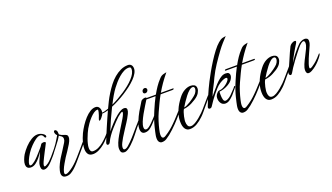

<svg xmlns="http://www.w3.org/2000/svg" viewBox="-83 -1462 3935 2278"><g transform="rotate(-20 1885.0 -323.0)"><path d="M236 4Q196 4 196 -48Q196 -66 202 -88Q204 -95 211 -111Q218 -127 227 -146.5Q236 -166 244 -183.5Q252 -201 255 -211Q234 -179 208.5 -147.5Q183 -116 154 -95Q125 -74 92 -74Q61 -75 48 -91Q35 -107 35 -130Q35 -157 47 -189Q59 -221 74 -246Q100 -287 137 -326Q174 -365 216 -390.5Q258 -416 296 -416Q316 -416 335 -409.5Q354 -403 373 -388Q388 -376 388 -362Q388 -348 376 -348Q367 -348 363 -360Q350 -394 321 -394Q295 -394 263 -371Q231 -348 200 -316Q165 -281 138 -239Q111 -197 97 -163Q84 -132 84 -117Q84 -98 99 -98Q116 -98 149 -124Q171 -141 197 -168.5Q223 -196 246 -223Q269 -250 282 -265Q293 -282 300 -292Q304 -298 313 -301Q322 -304 332 -304Q344 -304 352 -299.5Q360 -295 356 -286Q352 -277 338.5 -251.5Q325 -226 308.5 -194Q292 -162 277.5 -133Q263 -104 256 -88Q242 -57 242 -42Q242 -29 252 -29Q259 -29 273 -37Q295 -48 317 -68.5Q339 -89 359 -112Q370 -123 379 -133Q388 -143 396 -154Q399 -157 401 -157Q407 -157 407 -148Q407 -143 403 -139Q392 -125 381 -112Q370 -99 358 -86Q347 -73 335.5 -60.5Q324 -48 312 -37Q290 -16 270.5 -6Q251 4 236 4Z M453 168Q422 168 408.5 152.5Q395 137 395 112Q395 96 401 74Q409 40 428.5 0.5Q448 -39 463 -62Q475 -80 487 -99Q499 -118 512 -138L561 -216Q575 -238 575 -260Q575 -284 556 -297L542 -306Q534 -311 530 -315L516 -292L502 -270Q481 -241 454 -206Q427 -171 402 -139Q377 -107 360 -88Q357 -85 354 -85Q349 -85 346.5 -90Q344 -95 348 -99Q387 -143 423.5 -189.5Q460 -236 490 -287L502 -307L514 -328Q506 -333 499 -346.5Q492 -360 492 -372Q492 -389 506 -392H507Q517 -392 527 -380Q537 -366 536 -329Q560 -311 583 -305Q606 -299 620.5 -290.5Q635 -282 635 -258Q635 -254 634.5 -249Q634 -244 633 -239Q628 -215 607.5 -180Q587 -145 562 -108.5Q537 -72 519 -45Q501 -16 481 18.5Q461 53 448.5 84Q436 115 440 133Q443 143 454 143Q470 143 493 130Q524 112 550 91.5Q576 71 604 43Q619 28 642.5 1.5Q666 -25 692 -55.5Q718 -86 740 -111Q749 -123 760 -135L780 -157Q783 -160 785 -160Q791 -160 791 -152Q791 -149 786 -142Q776 -128 763.5 -113Q751 -98 740 -85Q714 -55 682.5 -17.5Q651 20 619.5 56Q588 92 559 118Q536 138 511 153Q486 168 453 168Z M840 30Q797 30 779 4Q761 -22 761 -62Q761 -91 768.5 -125.5Q776 -160 787.5 -192Q799 -224 810 -246Q830 -287 858 -329.5Q886 -372 918 -407Q950 -442 984.5 -463.5Q1019 -485 1052 -485Q1081 -485 1095.5 -464.5Q1110 -444 1110 -417Q1110 -388 1094 -365Q1061 -317 1046 -317Q1041 -317 1041 -324Q1041 -331 1049 -352Q1053 -361 1059 -378.5Q1065 -396 1069.5 -414.5Q1074 -433 1073 -447Q1070 -448 1064 -448Q1043 -448 1018.5 -431Q994 -414 969 -387Q944 -360 923 -330.5Q902 -301 888 -276Q877 -256 864 -227.5Q851 -199 839.5 -167.5Q828 -136 822 -110Q818 -96 816 -82Q814 -68 814 -55Q814 -33 822.5 -18Q831 -3 852 -3Q887 -3 920.5 -19Q954 -35 984 -60Q1014 -85 1039 -111Q1060 -132 1076 -154Q1079 -157 1081 -157Q1087 -157 1087 -148Q1087 -143 1083 -139L1039 -87Q1018 -62 985 -34.5Q952 -7 914 11.5Q876 30 840 30Z M1199 136Q1170 136 1159 120.5Q1148 105 1148 76Q1148 44 1165 3.5Q1182 -37 1205 -76.5Q1228 -116 1247 -146Q1251 -152 1261 -168.5Q1271 -185 1284 -206Q1297 -227 1308 -245.5Q1319 -264 1324 -275Q1338 -303 1338 -316Q1338 -324 1332 -324Q1317 -324 1270 -283Q1252 -266 1225 -238Q1198 -210 1168.5 -176.5Q1139 -143 1113.5 -107Q1088 -71 1073 -38Q1067 -25 1059.5 -19.5Q1052 -14 1045 -14Q1028 -14 1028 -33Q1028 -40 1031 -47Q1041 -75 1060 -120.5Q1079 -166 1101 -218Q1123 -270 1144.5 -318Q1166 -366 1181 -399Q1160 -393 1143 -389Q1126 -385 1113 -385Q1105 -385 1102 -386Q1091 -389 1091 -392Q1091 -395 1104 -396Q1119 -396 1141 -401.5Q1163 -407 1189 -416Q1205 -451 1227 -495Q1249 -539 1277 -584Q1305 -629 1338 -672Q1371 -715 1410 -748Q1449 -781 1493 -801.5Q1537 -822 1586 -822Q1612 -822 1627 -805.5Q1642 -789 1642 -759Q1642 -731 1624 -700Q1606 -668 1575 -636.5Q1544 -605 1504 -574Q1463 -543 1419 -515Q1375 -487 1329 -463Q1283 -439 1242 -422Q1208 -354 1177 -284.5Q1146 -215 1121 -152Q1128 -162 1146 -183Q1164 -204 1186 -228Q1208 -252 1226 -270Q1246 -289 1271.5 -309.5Q1297 -330 1321.5 -343.5Q1346 -357 1365 -357Q1385 -357 1393.5 -349Q1402 -341 1402 -327Q1402 -306 1388.5 -278Q1375 -250 1361 -226Q1354 -213 1336.5 -186Q1319 -159 1300 -130Q1281 -101 1270 -83Q1255 -61 1238.5 -33Q1222 -5 1209.5 20.5Q1197 46 1195 60Q1194 66 1193.5 70.5Q1193 75 1193 80Q1193 104 1211 104Q1220 104 1229 100Q1239 97 1257.5 81.5Q1276 66 1296 45.5Q1316 25 1334 5.5Q1352 -14 1361 -25L1435 -111Q1440 -117 1445.5 -122.5Q1451 -128 1456 -134Q1465 -146 1475 -157Q1478 -160 1481 -160Q1487 -160 1487 -153Q1487 -149 1482 -142Q1471 -128 1458.5 -113Q1446 -98 1435 -85Q1427 -75 1410.5 -54Q1394 -33 1375 -9Q1356 15 1339 34Q1319 56 1294 80Q1269 104 1244 120Q1219 136 1199 136ZM1254 -444Q1293 -462 1335 -486Q1376 -509 1416 -535.5Q1456 -562 1492 -591Q1527 -619 1554 -649Q1582 -679 1597 -707.5Q1612 -736 1612 -763Q1612 -772 1608 -781Q1604 -790 1584 -790Q1553 -790 1521 -773.5Q1489 -757 1458.5 -730.5Q1428 -704 1402 -674.5Q1376 -645 1357 -619Q1307 -551 1254 -444Z M1669 -437Q1643 -437 1643 -462Q1643 -477 1654 -487.5Q1665 -498 1678 -498Q1691 -498 1698.5 -489Q1706 -480 1704 -467Q1701 -454 1691.5 -445.5Q1682 -437 1669 -437ZM1507 0Q1455 0 1455 -65Q1455 -79 1458 -97Q1462 -118 1473.5 -147.5Q1485 -177 1499.5 -206.5Q1514 -236 1526 -257Q1536 -273 1549 -295Q1562 -317 1574 -336Q1586 -355 1589 -361Q1595 -374 1613 -381.5Q1631 -389 1645 -389Q1661 -389 1661 -380Q1661 -374 1657 -369Q1638 -338 1612.5 -297Q1587 -256 1563 -213Q1539 -170 1523 -131Q1507 -92 1507 -64Q1507 -49 1512.5 -40Q1518 -31 1533 -31Q1549 -31 1569.5 -46.5Q1590 -62 1609.5 -81.5Q1629 -101 1639 -112L1659 -133Q1664 -138 1668 -143.5Q1672 -149 1676 -154Q1679 -157 1681 -157Q1687 -157 1687 -148Q1687 -143 1683 -139Q1672 -125 1661 -112Q1650 -99 1638 -86Q1613 -56 1580 -28Q1547 0 1507 0Z M1656 176Q1637 176 1623 160Q1609 144 1609 110Q1609 91 1613 71Q1615 61 1621 32Q1627 3 1635 -27Q1644 -64 1660 -111.5Q1676 -159 1699 -212Q1716 -254 1734 -291Q1752 -328 1770 -363H1632Q1621 -363 1621 -368Q1621 -379 1643 -379H1779Q1804 -424 1831 -464Q1858 -504 1891 -539Q1908 -559 1922.5 -567Q1937 -575 1952.5 -578.5Q1968 -582 1987 -586Q1941 -530 1906.5 -480.5Q1872 -431 1842 -379H1990Q2002 -379 2002 -373Q2002 -370 1996.5 -366.5Q1991 -363 1980 -363H1833Q1809 -321 1787 -274.5Q1765 -228 1740 -173Q1719 -127 1702.5 -74.5Q1686 -22 1676 22Q1666 66 1666 85Q1666 131 1691 131Q1703 131 1721 119Q1760 95 1791 69.5Q1822 44 1850 16Q1865 2 1885.5 -20Q1906 -42 1927 -65Q1948 -88 1964 -106L1981 -125Q1984 -128 1986 -128Q1992 -128 1992 -120Q1992 -115 1988 -110Q1983 -102 1977 -95Q1970 -88 1964 -80Q1921 -27 1869 27Q1817 81 1762 126Q1739 144 1714 160Q1689 176 1656 176Z M2021 144Q1982 144 1961 112.5Q1940 81 1940 23Q1940 13 1940.5 3Q1941 -7 1942 -18Q1948 -67 1972.5 -125Q1997 -183 2048 -249Q2082 -293 2122 -315Q2162 -337 2199 -337Q2225 -337 2245 -327Q2269 -314 2269 -280Q2269 -255 2251 -224.5Q2233 -194 2190 -166Q2133 -130 2095 -118Q2057 -106 2034 -105Q2026 -94 2018 -70.5Q2010 -47 2004.5 -21.5Q1999 4 1997 24Q1997 28 1996.5 32.5Q1996 37 1996 42Q1996 72 2006.5 93.5Q2017 115 2044 115Q2068 115 2098 97.5Q2128 80 2157.5 55.5Q2187 31 2209.5 8.5Q2232 -14 2241 -25L2315 -111L2355 -157Q2358 -160 2360 -160Q2366 -160 2366 -152Q2366 -149 2361 -142Q2351 -128 2338.5 -113Q2326 -98 2315 -85Q2301 -69 2280.5 -44Q2260 -19 2237.5 8Q2215 35 2194 55Q2156 92 2112.5 118Q2069 144 2021 144ZM2043 -121Q2057 -122 2078 -132Q2099 -142 2122 -156Q2145 -170 2164.5 -184.5Q2184 -199 2196 -209Q2219 -227 2230 -249Q2241 -271 2241 -287Q2241 -298 2235.5 -306Q2230 -314 2219 -314Q2198 -314 2173.5 -293.5Q2149 -273 2124.5 -241.5Q2100 -210 2078.5 -177.5Q2057 -145 2043 -121Z M2522 3Q2486 3 2467 -24Q2448 -51 2448 -85Q2448 -91 2448.5 -97Q2449 -103 2450 -109Q2455 -130 2472 -148.5Q2489 -167 2499 -167Q2499 -168 2503 -168Q2528 -168 2555 -181.5Q2582 -195 2604 -214Q2626 -233 2636 -250Q2642 -261 2642 -268Q2642 -281 2625 -281Q2619 -281 2612.5 -279Q2606 -277 2598 -275Q2575 -267 2546 -248.5Q2517 -230 2491 -201Q2474 -183 2448.5 -151.5Q2423 -120 2397.5 -85Q2372 -50 2355 -22Q2350 -13 2342 -8.5Q2334 -4 2326 -4Q2318 -4 2312 -8.5Q2306 -13 2306 -22Q2306 -28 2309 -35Q2316 -53 2326 -77.5Q2336 -102 2345.5 -126Q2355 -150 2363 -166Q2376 -197 2392 -231Q2408 -265 2429 -307Q2452 -352 2484 -409Q2516 -466 2552.5 -523.5Q2589 -581 2626 -629.5Q2663 -678 2697 -707Q2729 -735 2753.5 -741Q2778 -747 2796 -749Q2765 -716 2735.5 -683Q2706 -650 2676 -609Q2628 -544 2582 -474.5Q2536 -405 2501 -333Q2477 -279 2449 -227Q2421 -175 2403 -126Q2423 -150 2449 -182.5Q2475 -215 2504 -246.5Q2533 -278 2562.5 -301Q2592 -324 2619 -330Q2626 -332 2632 -332Q2638 -332 2643 -332Q2669 -332 2680 -321Q2691 -310 2691 -293Q2691 -265 2666 -232Q2649 -211 2619.5 -193.5Q2590 -176 2558 -165.5Q2526 -155 2501 -154Q2500 -146 2499.5 -135.5Q2499 -125 2499 -114Q2499 -83 2505.5 -55.5Q2512 -28 2533 -28Q2538 -28 2545.5 -30Q2553 -32 2563 -37Q2585 -48 2607 -68.5Q2629 -89 2649 -112Q2660 -123 2669 -133Q2678 -143 2686 -154Q2688 -157 2690 -157Q2696 -157 2696 -148Q2696 -143 2692 -139L2648 -86Q2638 -73 2626.5 -60.5Q2615 -48 2602 -37Q2560 3 2522 3Z M2682 176Q2663 176 2649 160Q2635 144 2635 110Q2635 91 2639 71Q2641 61 2647 32Q2653 3 2661 -27Q2670 -64 2686 -111.5Q2702 -159 2725 -212Q2742 -254 2760 -291Q2778 -328 2796 -363H2658Q2647 -363 2647 -368Q2647 -379 2669 -379H2805Q2830 -424 2857 -464Q2884 -504 2917 -539Q2934 -559 2948.5 -567Q2963 -575 2978.5 -578.5Q2994 -582 3013 -586Q2967 -530 2932.5 -480.5Q2898 -431 2868 -379H3016Q3028 -379 3028 -373Q3028 -370 3022.5 -366.5Q3017 -363 3006 -363H2859Q2835 -321 2813 -274.5Q2791 -228 2766 -173Q2745 -127 2728.5 -74.5Q2712 -22 2702 22Q2692 66 2692 85Q2692 131 2717 131Q2729 131 2747 119Q2786 95 2817 69.5Q2848 44 2876 16Q2891 2 2911.5 -20Q2932 -42 2953 -65Q2974 -88 2990 -106L3007 -125Q3010 -128 3012 -128Q3018 -128 3018 -120Q3018 -115 3014 -110Q3009 -102 3003 -95Q2996 -88 2990 -80Q2947 -27 2895 27Q2843 81 2788 126Q2765 144 2740 160Q2715 176 2682 176Z M3047 144Q3008 144 2987 112.5Q2966 81 2966 23Q2966 13 2966.5 3Q2967 -7 2968 -18Q2974 -67 2998.5 -125Q3023 -183 3074 -249Q3108 -293 3148 -315Q3188 -337 3225 -337Q3251 -337 3271 -327Q3295 -314 3295 -280Q3295 -255 3277 -224.5Q3259 -194 3216 -166Q3159 -130 3121 -118Q3083 -106 3060 -105Q3052 -94 3044 -70.5Q3036 -47 3030.5 -21.5Q3025 4 3023 24Q3023 28 3022.5 32.5Q3022 37 3022 42Q3022 72 3032.5 93.5Q3043 115 3070 115Q3094 115 3124 97.5Q3154 80 3183.5 55.5Q3213 31 3235.5 8.5Q3258 -14 3267 -25L3341 -111L3381 -157Q3384 -160 3386 -160Q3392 -160 3392 -152Q3392 -149 3387 -142Q3377 -128 3364.5 -113Q3352 -98 3341 -85Q3327 -69 3306.5 -44Q3286 -19 3263.5 8Q3241 35 3220 55Q3182 92 3138.5 118Q3095 144 3047 144ZM3069 -121Q3083 -122 3104 -132Q3125 -142 3148 -156Q3171 -170 3190.5 -184.5Q3210 -199 3222 -209Q3245 -227 3256 -249Q3267 -271 3267 -287Q3267 -298 3261.5 -306Q3256 -314 3245 -314Q3224 -314 3199.5 -293.5Q3175 -273 3150.5 -241.5Q3126 -210 3104.5 -177.5Q3083 -145 3069 -121Z M3572 1Q3555 1 3548 -12Q3541 -25 3541 -43Q3541 -75 3558.5 -116Q3576 -157 3599 -200Q3622 -243 3639.5 -281.5Q3657 -320 3657 -347Q3657 -360 3652.5 -368Q3648 -376 3639 -376Q3627 -376 3610 -363Q3591 -350 3567 -320L3530 -274Q3501 -238 3471.5 -197.5Q3442 -157 3418.5 -122Q3395 -87 3384 -66Q3375 -50 3363 -50Q3356 -50 3350 -57Q3344 -64 3344 -75Q3344 -82 3347 -91Q3382 -158 3413.5 -234Q3445 -310 3476 -372Q3485 -389 3506 -401.5Q3527 -414 3543 -414Q3558 -414 3558 -403Q3558 -397 3549 -380Q3538 -363 3522 -336Q3506 -309 3489 -279Q3472 -249 3457.5 -222Q3443 -195 3436 -178Q3447 -193 3466.5 -223Q3486 -253 3520 -293L3552 -331Q3584 -369 3611 -383Q3638 -397 3661 -397Q3679 -397 3692 -388Q3705 -379 3705 -357Q3705 -331 3694 -305.5Q3683 -280 3676 -265Q3669 -249 3656 -221Q3643 -193 3630 -161Q3617 -129 3608 -101Q3599 -73 3599 -58Q3599 -45 3607 -45Q3617 -45 3633.5 -55.5Q3650 -66 3666.5 -79Q3683 -92 3692 -100Q3725 -130 3759 -170Q3764 -176 3767 -176Q3770 -176 3770 -170Q3770 -167 3767.5 -162Q3765 -157 3762 -151Q3756 -141 3743 -124.5Q3730 -108 3716 -93Q3695 -70 3669.5 -49Q3644 -28 3613 -11Q3605 -7 3598.5 -4.5Q3592 -2 3588 -1Q3584 0 3580 0.5Q3576 1 3572 1Z"/></g></svg>

Font: Birthstone Bounce
Style: Regular
Weight: 400
Designer: Robert E. Leuschke
Foundry: Rob Leuschke
Version: Version 1.010; ttfautohint (v1.8.3)